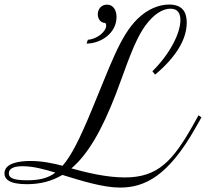

<svg xmlns="http://www.w3.org/2000/svg" viewBox="-20 -806 922 860"><path d="M674.8 -471.7C766.1 -548.3 816.4 -627.9 816.4 -704.6C816.4 -750 798.8 -785.6 737.3 -785.6C691.9 -785.6 640.6 -765.1 596.2 -721.7C516.1 -643.1 472.7 -508.3 390.6 -312.5C338.4 -187 300.8 -109.9 260.3 -63.5C219.2 -74.2 169.9 -85 116.2 -85C66.4 -85 0 -75.7 0 -29.3C0 -5.4 18.6 19 100.1 19C159.7 19 211.4 5.9 259.3 -22.5C348.1 4.9 442.9 34.2 517.6 34.2C627.4 34.2 733.4 -16.1 856.9 -235.4L882.3 -280.3L869.1 -289.6L844.2 -244.6C754.4 -86.4 688.5 -11.2 539.1 -11.2C455.1 -11.2 362.8 -34.2 299.8 -51.8C373.5 -114.3 436 -221.7 499.5 -386.2C544.9 -503.9 578.1 -618.7 632.3 -692.9C667.5 -740.7 707 -767.1 743.7 -767.1C778.8 -767.1 788.1 -742.7 788.1 -716.3C788.1 -655.8 739.3 -562.5 662.6 -486.8ZM100.6 1.5C33.2 1.5 19.5 -12.2 19.5 -29.3C19.5 -51.8 43 -61.5 81.1 -61.5C130.4 -61.5 185.5 -45.9 228 -32.7C193.4 -6.8 154.3 1.5 100.6 1.5ZM367.7 -610.8C428.7 -610.8 502 -654.8 502 -730.5C502 -757.8 488.8 -785.2 459.5 -785.2C431.6 -785.2 418 -763.2 418 -741.7C418 -722.7 429.7 -703.1 452.1 -703.1C454.6 -699.2 455.6 -695.3 455.6 -690.9C455.6 -665.5 416 -630.9 373.5 -627.9Z"/></svg>

Font: Petit Formal Script
Style: Regular
Weight: 400
Designer: Pablo Impallari, Brenda Gallo, Rodrigo Fuenzalida
Foundry: Pablo Impallari, Brenda Gallo, Rodrigo Fuenzalida
Version: Version 1.001